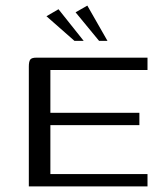

<svg xmlns="http://www.w3.org/2000/svg" viewBox="-20 -666 585 686"><path d="M83 0V-428Q83 -446 88 -453Q93 -460 110 -460H507V-416H160V-263H478V-219H160V-44H507V0ZM246 -520 146 -608 189 -633 279 -520ZM334 -520 250 -622 292 -646 364 -520Z"/></svg>

Font: Genos
Style: Regular
Weight: 400
Designer: Robert E. Leuschke
Foundry: Robert E. Leuschke
Version: Version 1.010